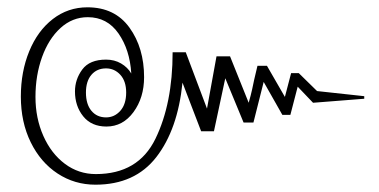

<svg xmlns="http://www.w3.org/2000/svg" viewBox="-20 -535 1036 525"><path d="M37 -271Q37 -339 60 -395Q83 -451 124.5 -483Q166 -515 219 -515Q294 -515 334 -459.5Q374 -404 374 -324Q374 -268 345 -228.5Q316 -189 271 -189Q230 -189 207.5 -217Q185 -245 185 -285Q185 -318 205 -345Q225 -372 270 -372Q293 -372 311 -361.5Q329 -351 339 -334Q335 -399 304 -443.5Q273 -488 220 -488Q178 -488 145.5 -458.5Q113 -429 95 -379Q77 -329 77 -270Q77 -212 98.5 -163.5Q120 -115 157.5 -87Q195 -59 242 -59Q358 -59 405 -155.5Q452 -252 452 -392H488L546 -238L572 -381H609L660 -254Q666 -275 669.5 -291Q673 -307 675 -317L684 -355H710L759 -270L776 -335H797L847 -286L976 -272V-265L836 -254L794 -298L774 -221H752L701 -311L673 -200H646L596 -321L565 -176H530L479 -309Q466 -181 407.5 -105.5Q349 -30 241 -30Q184 -30 137.5 -60.5Q91 -91 64 -146Q37 -201 37 -271ZM325 -282Q325 -313 309 -330.5Q293 -348 270 -348Q245 -348 230 -330.5Q215 -313 215 -282Q215 -250 230 -232Q245 -214 270 -214Q293 -214 309 -232Q325 -250 325 -282Z"/></svg>

Font: Taviraj ExtraLight
Style: Regular
Weight: 200
Designer: Katatrad Team
Foundry: CadsonDemak
Version: Version 1.030